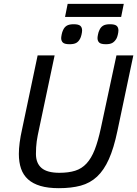

<svg xmlns="http://www.w3.org/2000/svg" viewBox="-20 -964 714 999"><path d="M590.8 -282.2Q572.3 -193.4 546.6 -136Q521 -78.6 484.9 -44.9Q448.7 -11.2 399.9 2Q351.1 15.1 286.1 15.1Q230 15.1 190.4 3.4Q150.9 -8.3 126 -30.8Q101.1 -53.2 89.6 -86.4Q78.1 -119.6 78.1 -163.1Q78.1 -217.3 95.2 -293L175.8 -675.8H264.2L183.1 -292Q179.2 -274.9 176.3 -259.5Q173.3 -244.1 171.1 -228.8Q168.9 -213.4 168 -197.3Q167 -181.2 167 -163.1Q167 -114.7 196.3 -89.8Q225.6 -64.9 289.1 -64.9Q336.9 -64.9 371.1 -75.7Q405.3 -86.4 430.2 -113.3Q455.1 -140.1 472.7 -184.8Q490.2 -229.5 504.9 -297.9L585.9 -675.8H673.8ZM407.2 -805.2Q407.2 -800.8 406.2 -794.7Q405.3 -788.6 403.8 -782.5Q402.3 -776.4 400.4 -771Q398.4 -765.6 396.5 -762.2Q388.2 -746.6 375.7 -740.2Q363.3 -733.9 342.3 -733.9Q316.4 -733.9 307.4 -742.4Q298.3 -751 298.3 -766.1Q298.3 -769 299.1 -774.2Q299.8 -779.3 301 -785.2Q302.2 -791 304 -796.9Q305.7 -802.7 308.1 -807.1Q314.9 -822.8 327.4 -830.3Q339.8 -837.9 363.3 -837.9Q388.2 -837.9 397.7 -829.8Q407.2 -821.8 407.2 -805.2ZM596.2 -805.2Q596.2 -800.8 595.2 -794.7Q594.2 -788.6 592.8 -782.5Q591.3 -776.4 589.4 -771Q587.4 -765.6 585.4 -762.2Q576.2 -747.1 564.2 -740.5Q552.2 -733.9 531.2 -733.9Q505.4 -733.9 496.3 -742.4Q487.3 -751 487.3 -766.1Q487.3 -769 488 -774.2Q488.8 -779.3 490 -785.2Q491.2 -791 492.9 -796.9Q494.6 -802.7 497.1 -807.1Q503.9 -822.8 516.4 -830.3Q528.8 -837.9 552.2 -837.9Q577.1 -837.9 586.7 -829.8Q596.2 -821.8 596.2 -805.2ZM318.4 -876 332 -943.8H624L610.4 -876Z"/></svg>

Font: Lorenzo Sans
Style: Italic
Weight: 400
Italic angle: -12°
Foundry: Intel Corporation
Version: Version 1.00; ttfautohint (v1.5)